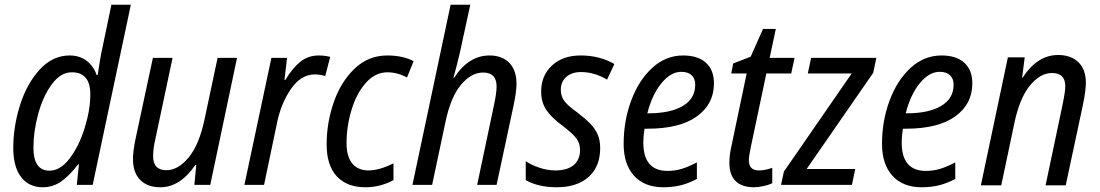

<svg xmlns="http://www.w3.org/2000/svg" viewBox="-20 -780 4641 810"><path d="M36 -156Q36 -246 64.5 -336.5Q93 -427 147.5 -486.5Q202 -546 274 -546Q316 -546 345.5 -523.5Q375 -501 388 -463H392Q404 -544 412 -578L450 -760H532L371 0H304L313 -87H310Q274 -40 239 -15Q204 10 160 10Q102 10 69 -33Q36 -76 36 -156ZM361 -382Q361 -475 283 -475Q236 -475 199 -425Q162 -375 141.5 -300.5Q121 -226 121 -157Q121 -60 189 -60Q235 -60 274.5 -112.5Q314 -165 337.5 -241Q361 -317 361 -382Z M541 -109Q541 -142 552 -195L625 -536H708L636 -196Q626 -155 626 -121Q626 -62 682 -62Q732 -62 776.5 -116.5Q821 -171 843 -277L898 -536H980L867 0H800L808 -84H804Q740 10 656 10Q602 10 571.5 -21Q541 -52 541 -109Z M1125 -536H1191L1180 -443H1184Q1214 -493 1247 -519.5Q1280 -546 1325 -546Q1349 -546 1373 -540L1352 -459Q1331 -466 1308 -466Q1250 -466 1208 -405.5Q1166 -345 1149 -263L1094 0H1011Z M1358 -171Q1358 -262 1388 -348.5Q1418 -435 1476 -490.5Q1534 -546 1614 -546Q1679 -546 1725 -522L1697 -453Q1657 -475 1614 -475Q1563 -475 1523.5 -430.5Q1484 -386 1463 -316.5Q1442 -247 1442 -176Q1442 -120 1466 -90.5Q1490 -61 1535 -61Q1580 -61 1640 -91V-20Q1584 10 1521 10Q1444 10 1401 -36Q1358 -82 1358 -171Z M1881 -760H1964L1921 -562Q1909 -510 1893 -452H1896Q1957 -546 2045 -546Q2098 -546 2128.5 -515Q2159 -484 2159 -426Q2159 -393 2146 -332L2075 0H1993L2063 -332Q2075 -387 2075 -415Q2075 -474 2018 -474Q1968 -474 1924.5 -422Q1881 -370 1859 -264L1803 0H1720Z M2198 -20V-100Q2221 -84 2255.5 -72.5Q2290 -61 2323 -61Q2373 -61 2400 -83.5Q2427 -106 2427 -147Q2427 -175 2412 -195.5Q2397 -216 2354 -249Q2306 -284 2284.5 -316.5Q2263 -349 2263 -394Q2263 -461 2308.5 -503.5Q2354 -546 2430 -546Q2509 -546 2572 -510L2541 -444Q2488 -476 2431 -476Q2392 -476 2369 -455.5Q2346 -435 2346 -402Q2346 -375 2360 -355Q2374 -335 2415 -306Q2451 -278 2470.5 -258Q2490 -238 2501 -213.5Q2512 -189 2512 -155Q2512 -77 2463 -33.5Q2414 10 2329 10Q2251 10 2198 -20Z M2611 -173Q2611 -270 2643 -356Q2675 -442 2732 -494Q2789 -546 2862 -546Q2924 -546 2958 -515.5Q2992 -485 2992 -428Q2992 -341 2920 -289Q2848 -237 2711 -237H2699Q2694 -205 2694 -179Q2694 -59 2796 -59Q2827 -59 2855.5 -67.5Q2884 -76 2920 -95V-25Q2886 -7 2852.5 1.5Q2819 10 2778 10Q2699 10 2655 -38.5Q2611 -87 2611 -173ZM2716 -302Q2808 -302 2860.5 -333Q2913 -364 2913 -423Q2913 -448 2898 -462.5Q2883 -477 2854 -477Q2810 -477 2770.5 -429Q2731 -381 2711 -302Z M3057 -94Q3057 -125 3066 -165L3130 -470H3065L3073 -512L3147 -541L3199 -658H3253L3227 -536H3332L3318 -470H3213L3148 -162Q3139 -119 3139 -105Q3139 -61 3181 -61Q3207 -61 3238 -72V-7Q3224 0 3201.5 5Q3179 10 3160 10Q3111 10 3084 -15.5Q3057 -41 3057 -94Z M3287 -56 3573 -470H3388L3402 -536H3677L3664 -473L3383 -67H3588L3574 0H3275Z M3701 -173Q3701 -270 3733 -356Q3765 -442 3822 -494Q3879 -546 3952 -546Q4014 -546 4048 -515.5Q4082 -485 4082 -428Q4082 -341 4010 -289Q3938 -237 3801 -237H3789Q3784 -205 3784 -179Q3784 -59 3886 -59Q3917 -59 3945.5 -67.5Q3974 -76 4010 -95V-25Q3976 -7 3942.5 1.5Q3909 10 3868 10Q3789 10 3745 -38.5Q3701 -87 3701 -173ZM3806 -302Q3898 -302 3950.5 -333Q4003 -364 4003 -423Q4003 -448 3988 -462.5Q3973 -477 3944 -477Q3900 -477 3860.5 -429Q3821 -381 3801 -302Z M4232 -538H4303L4292 -452H4294Q4356 -548 4444 -548Q4498 -548 4529.5 -517.5Q4561 -487 4561 -430Q4561 -398 4548 -335L4476 2H4391L4462 -335Q4463 -340 4468.5 -368Q4474 -396 4474 -417Q4474 -472 4418 -472Q4368 -472 4324.5 -418.5Q4281 -365 4259 -259L4204 2H4118Z"/></svg>

Font: Noto Sans UI Narrow
Style: Italic
Weight: 400
Width: 4
Italic angle: -12°
Designer: Monotype Design Team
Foundry: Monotype Imaging Inc.
Version: Version 1.001